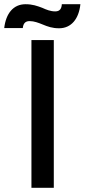

<svg xmlns="http://www.w3.org/2000/svg" viewBox="-58 -890 401 910"><path d="M142 -853C118 -862 96 -870 63 -870C5 -870 -30 -826 -38 -757H50C52 -775 59 -790 82 -790C104 -790 124 -782 144 -774C168 -764 190 -756 222 -756C280 -756 316 -801 323 -870H235C234 -851 227 -836 204 -836C181 -836 162 -844 142 -853ZM91 0H197V-700H91Z"/></svg>

Font: Fixel Text Medium
Style: Regular
Weight: 500
Width: 4
Designer: AlfaBravo + MacPaw
Foundry: Kyrylo Tkachov, Marchela Mozhyna, Serhii Makarenko, Maria Weinstein, Zakhar Kryvoshyya
Version: Version 1.211